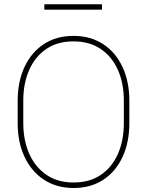

<svg xmlns="http://www.w3.org/2000/svg" viewBox="-20 -893 706 922"><path d="M601.1 -408.7V-302.2Q601.1 -209.5 568.4 -139.2Q535.6 -68.8 475.6 -29.5Q415.5 9.8 333.5 9.8Q252 9.8 191.7 -29.5Q131.3 -68.8 98.1 -139.2Q64.9 -209.5 64.9 -302.2V-408.7Q64.9 -501.5 97.9 -571.8Q130.9 -642.1 190.9 -681.4Q251 -720.7 332.5 -720.7Q414.6 -720.7 474.9 -681.4Q535.2 -642.1 568.1 -571.8Q601.1 -501.5 601.1 -408.7ZM574.7 -302.2V-409.7Q574.7 -493.2 546.1 -557.4Q517.6 -621.6 463.4 -658Q409.2 -694.3 332.5 -694.3Q256.3 -694.3 202.6 -658Q148.9 -621.6 120.4 -557.4Q91.8 -493.2 91.8 -409.7V-302.2Q91.8 -218.8 120.6 -154.3Q149.4 -89.8 203.4 -53.2Q257.3 -16.6 333.5 -16.6Q410.2 -16.6 464.1 -53.2Q518.1 -89.8 546.4 -154.3Q574.7 -218.8 574.7 -302.2ZM469.7 -872.6V-846.7H192.9V-872.6Z"/></svg>

Font: Vazirmatn FD Thin
Style: Regular
Weight: 100
Designer: Saber Rastikerdar
Foundry: Saber Rastikerdar
Version: Version 33.003